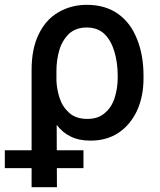

<svg xmlns="http://www.w3.org/2000/svg" viewBox="-64 -573 662 796"><path d="M97 -432Q126 -492 178 -522Q231 -553 296 -553Q373 -553 426 -515Q478 -478 504 -411Q531 -345 531 -259V-249Q531 -173 504 -114Q476 -55 428 -23Q379 10 311 10Q263 10 229 -7Q197 -22 171 -55L172 203H67V-283Q67 -372 97 -432ZM183 -167Q195 -130 223 -105Q251 -80 298 -80Q343 -80 370 -104Q398 -127 411 -166Q424 -208 424 -249V-259Q424 -313 410 -360Q396 -406 369 -432Q341 -459 295 -459Q251 -459 222 -433Q193 -404 182 -365Q170 -325 170 -279V-237Q172 -201 183 -167ZM282 50V124H-44V50Z"/></svg>

Font: Sinter Medium
Style: Regular
Weight: 500
Foundry: Adobe & rsms
Version: Version 1.000